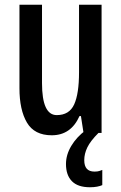

<svg xmlns="http://www.w3.org/2000/svg" viewBox="-20 -560 511 809"><path d="M408 -540V0H332L321 -71H315Q279 10 198 10Q125 10 93.5 -43.5Q62 -97 62 -188V-540H157V-210Q157 -75 219 -75Q272 -75 292.5 -120Q313 -165 313 -256V-540ZM335 115Q335 163 378 163Q391 163 398.5 160.5Q406 158 411 156V220Q402 224 389 226.5Q376 229 359 229Q308 229 283 203.5Q258 178 258 131Q258 92 280.5 54.5Q303 17 342 -12L395 0Q361 34 348 61Q335 88 335 115Z"/></svg>

Font: Noto Sans Sinhala ExtraCondensed Medium
Style: Regular
Weight: 500
Width: 2
Designer: Jelle Bosma - Monotype Design Team
Foundry: Monotype Imaging Inc.
Version: Version 2.006; ttfautohint (v1.8.4.7-5d5b)